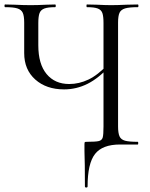

<svg xmlns="http://www.w3.org/2000/svg" viewBox="-24 -645 671 857"><path d="M353 29V0Q353 -9 354.5 -10.5Q356 -12 363 -12Q404 -12 417.5 -15.5Q431 -19 434.5 -31.5Q438 -44 438 -81V-542Q438 -572 433 -586.5Q428 -601 412.5 -607Q397 -613 364 -613Q362 -613 362 -619Q362 -625 364 -625L408 -624Q448 -622 472 -622Q499 -622 541 -624L591 -625Q594 -625 594 -619Q594 -613 591 -613Q553 -613 534.5 -607.5Q516 -602 509.5 -588Q503 -574 503 -544V-81Q503 -51 509.5 -36.5Q516 -22 534 -17Q552 -12 591 -12Q593 -12 593 -6Q593 0 591 0H512Q433 0 400 42.5Q367 85 367 187Q367 192 361 192Q355 192 355 187Q355 79 353 29ZM84 -408V-544Q84 -574 77.5 -588Q71 -602 53.5 -607.5Q36 -613 -1 -613Q-4 -613 -4 -619Q-4 -625 -1 -625L41 -624Q81 -622 113 -622Q143 -622 183 -624L222 -625Q225 -625 225 -619Q225 -613 222 -613Q190 -613 174 -607Q158 -601 152.5 -586.5Q147 -572 147 -542V-443Q147 -359 184 -314.5Q221 -270 285 -270Q329 -270 371 -290Q413 -310 459 -359L468 -352Q417 -296 367 -271Q317 -246 262 -246Q183 -246 133.5 -290Q84 -334 84 -408Z"/></svg>

Font: Cormorant Infant
Style: Regular
Weight: 400
Designer: Christian Thalmann (Catharsis Fonts)
Foundry: Catharsis Fonts
Version: Version 4.000